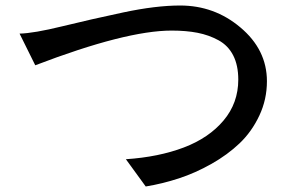

<svg xmlns="http://www.w3.org/2000/svg" viewBox="-20 -616 1040 697"><path d="M51 -494Q102 -495 206 -520.5Q310 -546 428 -571Q546 -596 634 -596Q758 -596 852 -517Q949 -436 949 -321Q949 -255 921.5 -196.5Q894 -138 850 -96Q806 -54 747.5 -21Q689 12 629.5 31.5Q570 51 509 61L437 -38Q556 -46 647 -80.5Q738 -115 791.5 -178.5Q845 -242 845 -327Q845 -379 826.5 -415Q808 -451 773 -470Q738 -489 697 -497Q656 -505 603 -505Q437 -505 108 -379Z"/></svg>

Font: cwTeXHei
Style: Medium
Weight: 500
Version: Version 1.17